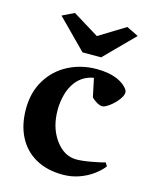

<svg xmlns="http://www.w3.org/2000/svg" viewBox="-107 -759 669 844"><g transform="rotate(15 227.0 -337.5)"><path d="M203.1 -387.7Q183.1 -361.3 174.1 -326.9Q165 -292.5 165 -258.8Q165 -218.8 174.1 -186.3Q183.1 -153.8 202.6 -125.5Q242.7 -67.9 300.3 -67.9Q326.7 -67.9 370.4 -75.9Q414.1 -84 429.2 -88.9L438.5 -73.2Q422.9 -52.7 396.5 -33Q370.1 -13.2 334.7 -0.5Q299.3 12.2 260.3 12.2Q188 12.2 136 -17.1Q84 -46.4 56.6 -100.1Q29.3 -153.8 29.3 -225.6Q29.3 -301.8 64 -358.4Q98.6 -415 157.2 -445.1Q215.8 -475.1 285.6 -475.1Q314.5 -475.1 338.4 -470.7Q362.3 -466.3 384.3 -456.5Q403.8 -447.3 418.5 -433.3Q433.1 -419.4 433.1 -408.2Q433.1 -393.6 417.5 -373.3Q401.9 -353 381.6 -338.1Q361.3 -323.2 349.6 -323.2Q338.9 -323.2 324.2 -331.8Q309.6 -340.3 300.3 -351.1L282.7 -434.6Q233.9 -426.8 203.1 -387.7ZM366.7 -688.5 420.9 -662.1 290 -529.8H205.1L74.2 -662.1L128.4 -688.5L247.6 -615.2Z"/></g></svg>

Font: Vesper Libre
Style: Bold
Weight: 700
Designer: Robert Keller & Kimya Gandhi
Foundry: Mota Italic
Version: Version 1.058